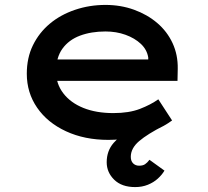

<svg xmlns="http://www.w3.org/2000/svg" viewBox="-20 -559 847 781"><path d="M530 202Q475 202 444.5 172Q414 142 414 101Q414 55 442 22.5Q470 -10 517.5 -36.5Q565 -63 624 -88L647 -48Q580 -14 546 15Q512 44 512 79Q512 96 521.5 105.5Q531 115 546 115Q561 115 570 109Q579 103 588 91L649 135Q639 152 622 167.5Q605 183 581.5 192.5Q558 202 530 202ZM421 10Q324 10 248.5 -25Q173 -60 131 -121Q89 -182 89 -259Q89 -324 114 -375Q139 -426 182.5 -462.5Q226 -499 285 -519Q344 -539 409 -539Q471 -539 525 -519.5Q579 -500 619.5 -465.5Q660 -431 682 -383.5Q704 -336 703 -279L702 -230H185L162 -317H599L583 -303V-325Q578 -357 553 -380.5Q528 -404 490.5 -417.5Q453 -431 409 -431Q351 -431 305.5 -414Q260 -397 234 -361Q208 -325 208 -268Q208 -218 237.5 -179.5Q267 -141 319 -120Q371 -99 441 -99Q505 -99 549 -116Q593 -133 624 -155L680 -69Q649 -46 607.5 -28.5Q566 -11 518.5 -0.5Q471 10 421 10Z"/></svg>

Font: Lexend Mega Medium
Style: Regular
Weight: 500
Version: Version 1.007